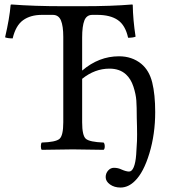

<svg xmlns="http://www.w3.org/2000/svg" viewBox="-20 -673 764 865"><path d="M350.1 -122.1Q350.1 -62 366.9 -47.6Q383.8 -33.2 446.8 -30.8Q451.7 -25.9 451.9 -13.9Q452.1 -2 446.8 2Q346.7 0 308.1 0Q266.1 0 168 2Q164.1 -2 164.1 -13.9Q164.1 -25.9 168 -30.8Q231 -32.7 248 -47.4Q265.1 -62 265.1 -122.1V-506.8Q265.1 -555.7 254.6 -580.8Q244.1 -606 217.8 -606H168.9Q117.2 -606 84 -582Q50.8 -558.1 37.1 -500Q15.1 -500 2.9 -504.9Q22.9 -590.8 27.8 -649.9Q27.8 -652.8 32.2 -652.8Q133.3 -645 265.1 -645H351.1Q483.9 -645 575.2 -652.8Q578.1 -652.8 578.1 -649.9Q579.1 -584 590.8 -507.8Q579.6 -502.9 557.1 -502.9Q544.9 -559.1 511 -582.5Q477.1 -606 418 -606H396Q370.1 -606 360.1 -580.6Q350.1 -555.2 350.1 -503.9V-355Q425.3 -419.4 516.1 -419.4Q574.7 -419.4 616.2 -385.7Q652.3 -356 665.8 -301.5Q679.2 -247.1 679.2 -168Q679.2 -68.8 653.1 17.6Q627 104 587.9 142.1Q558.1 171.9 522.9 171.9Q495.1 171.9 475.6 158Q456.1 144 456.1 125Q456.1 107.9 467 95.5Q478 83 493.2 83Q512.2 83 527.8 90.8Q547.9 99.6 561 99.9Q574.2 100.1 582.5 80.1Q590.8 60.1 593.5 23.9Q596.2 -12.2 597.2 -38.6Q598.1 -64.9 597.2 -103.5L596.2 -142.1Q596.2 -191.9 594.2 -220Q592.3 -248 581.1 -282.7Q569.8 -317.4 547.4 -337.9Q519 -363.8 473.1 -363.8Q407.2 -363.8 350.1 -317.9Z"/></svg>

Font: Linux Libertine O
Style: Regular
Weight: 400
Designer: Philipp H. Poll
Foundry: Philipp H. Poll
Version: Version 5.3.0